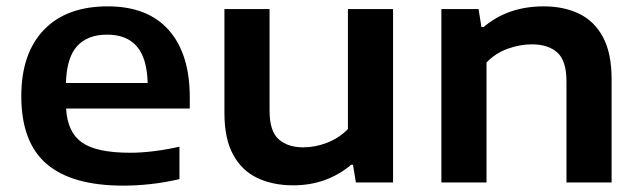

<svg xmlns="http://www.w3.org/2000/svg" viewBox="-20 -574 2014 604"><path d="M368 10Q206.5 10 126.8 -58.2Q47 -126.5 47 -271.5Q47 -406 118 -480Q189 -554 319 -554Q445 -554 511 -479.2Q577 -404.5 577 -267.5V-232.5H188Q192 -158 237.8 -125.8Q283.5 -93.5 389.5 -93.5Q425 -93.5 464.8 -98.5Q504.5 -103.5 544.5 -112.5V-10.5Q496.5 0.5 452.8 5.2Q409 10 368 10ZM317 -465Q255 -465 222.2 -428.5Q189.5 -392 187.5 -313H444.5Q442.5 -391 410.5 -428Q378.5 -465 317 -465Z M902.5 9Q838.5 9 789.8 -14Q741 -37 713.5 -87.2Q686 -137.5 686 -218.5V-545.5H828V-226Q828 -161 856.8 -135.8Q885.5 -110.5 934 -110.5Q971.5 -110.5 1009 -125Q1046.5 -139.5 1074.5 -168V-545.5H1216.5V0H1099.5L1090.5 -55.5H1084.5Q1007.5 9 902.5 9Z M1368.5 0V-545.5H1485.5L1494.5 -489H1501.5Q1578 -554 1690.5 -554Q1753.5 -554 1801.8 -530.8Q1850 -507.5 1877 -457Q1904 -406.5 1904 -325V0H1762V-318.5Q1762 -383 1733.2 -408.8Q1704.5 -434.5 1653 -434.5Q1616 -434.5 1577.5 -420.8Q1539 -407 1510.5 -377.5V0Z"/></svg>

Font: Encode Sans Exp SmBold
Style: Regular
Weight: 600
Width: 7
Designer: Multiple Designers
Foundry: Impallari Type
Version: Version 3.002; ttfautohint (v1.8.3) -l 8 -r 50 -G 200 -x 14 